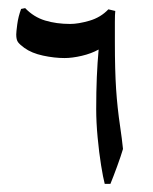

<svg xmlns="http://www.w3.org/2000/svg" viewBox="-20 -596 376 473"><path d="M264 -569Q263 -561 263 -541.5Q263 -522 263 -492Q263 -423 266 -377Q269 -331 276 -284Q278 -271 280 -255Q282 -239 283 -229Q278 -212 268.5 -186Q259 -160 252 -143H238Q234 -158 229 -189Q224 -220 220.5 -257.5Q217 -295 217 -327Q217 -371 218.5 -406Q220 -441 223 -474Q205 -464 181.5 -458.5Q158 -453 139 -453Q114 -453 86 -459Q58 -465 40 -478Q29 -486 24.5 -492Q20 -498 20 -511Q20 -517 22.5 -536Q25 -555 32 -574L42 -576Q63 -554 91 -545.5Q119 -537 153 -537Q173 -537 200.5 -545Q228 -553 247 -573Z"/></svg>

Font: Noto Sans Historical
Style: Regular
Weight: 400
Designer: Monotype Design Team
Foundry: Monotype Imaging Inc.
Version: Version 2.013; ttfautohint (v1.8.4.7-5d5b)